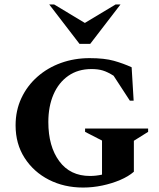

<svg xmlns="http://www.w3.org/2000/svg" viewBox="-20 -832 715 862"><path d="M353 10Q268 10 199.5 -25Q131 -60 90.5 -123Q50 -186 50 -269Q50 -336 76 -391.5Q102 -447 148 -487.5Q194 -528 254 -549.5Q314 -571 382 -571Q449 -571 491.5 -559Q534 -547 571 -530L580 -380H563L490 -492Q463 -509 441.5 -515.5Q420 -522 391 -522Q330 -522 286.5 -491.5Q243 -461 220 -407.5Q197 -354 197 -284Q197 -175 246 -108.5Q295 -42 384 -42Q411 -42 438 -48V-201L362 -240V-255H645V-240L581 -200V-61Q557 -40 519.5 -24Q482 -8 439 1Q396 10 353 10ZM337 -635 201 -812H223L361 -729L499 -812H521L385 -635Z"/></svg>

Font: Spectral SC
Style: Bold
Weight: 700
Designer: Jean-Baptiste Levee
Foundry: Production Type
Version: Version 2.001